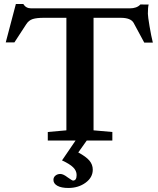

<svg xmlns="http://www.w3.org/2000/svg" viewBox="-20 -705 794 963"><path d="M219.7 0V-43L313 -51.3V-615.7H199.2Q164.1 -615.7 144 -609.4Q124 -603 111.3 -583L52.2 -492.2H8.8L59.6 -685.1H96.7Q109.9 -663.1 136.2 -663.1H630.4Q666.5 -663.1 684.1 -682.6L725.6 -682.1Q721.7 -668.9 721.7 -636.2Q721.7 -623 730 -573.7Q738.3 -524.4 746.6 -491.2H703.6L649.9 -590.8Q635.3 -615.7 585.4 -615.7H449.2V-51.3L543.5 -43V0H415L372.6 59.6Q411.6 80.6 428.5 100.6Q445.3 120.6 445.3 146Q445.3 185.1 409.2 211.4Q373 237.8 322.8 237.8Q287.6 237.8 267.8 226.8Q248 215.8 248 197.3Q248 184.1 258.1 175.8Q268.1 167.5 282.7 167.5Q297.4 167.5 319.3 184.6Q341.8 200.7 346.2 200.7Q364.3 200.7 364.3 172.9Q364.3 151.4 346.9 134.3Q329.6 117.2 291 99.6L358.9 0Z"/></svg>

Font: Elstob 6pt SemiBold
Style: Regular
Weight: 600
Designer: Peter S. Baker
Version: Version 1.015